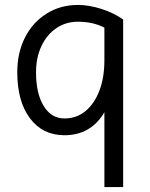

<svg xmlns="http://www.w3.org/2000/svg" viewBox="-20 -533 609 778"><path d="M403 225V-78Q348 15 241 15Q153 15 101.5 -53.5Q50 -122 50 -240Q50 -320 81.5 -381.5Q113 -443 169 -478Q225 -513 296 -513Q340 -513 390.5 -497Q441 -481 479 -454V225ZM241 -53Q290 -53 326 -82.5Q362 -112 382.5 -165Q403 -218 403 -289V-421Q357 -445 296 -445Q247 -445 208.5 -419Q170 -393 148 -346.5Q126 -300 126 -240Q126 -154 157 -103.5Q188 -53 241 -53Z"/></svg>

Font: Imprima
Style: Regular
Weight: 400
Designer: Eduardo Tunni
Foundry: Eduardo Tunni
Version: Version 1.002; ttfautohint (v1.8.4.7-5d5b);gftools[0.9.23]